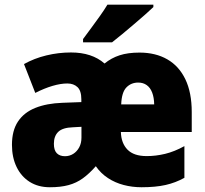

<svg xmlns="http://www.w3.org/2000/svg" viewBox="-20 -786 870 816"><path d="M572.8 -562.5Q641.1 -562.5 690.9 -533.9Q740.7 -505.4 767.8 -449Q794.9 -392.6 794.9 -309.6V-225.1H493.7Q495.1 -177.2 522 -149.9Q548.8 -122.6 603.5 -122.6Q642.1 -122.6 681.6 -132.1Q721.2 -141.6 763.7 -165V-30.3Q726.1 -9.3 683.6 0.2Q641.1 9.8 581.5 9.8Q542 9.8 505.6 0.2Q469.2 -9.3 439 -29.1Q408.7 -48.8 387.2 -79.6Q359.4 -47.9 332 -28.1Q304.7 -8.3 271.2 0.7Q237.8 9.8 191.9 9.8Q142.6 9.8 106.4 -12.9Q70.3 -35.6 50.5 -76.4Q30.8 -117.2 30.8 -170.4Q30.8 -231 56.4 -269.5Q82 -308.1 130.1 -327.4Q178.2 -346.7 245.1 -349.1L325.7 -352.1V-363.8Q325.7 -400.4 309.3 -415.8Q293 -431.2 266.1 -431.2Q237.8 -431.2 202.9 -420.9Q168 -410.6 129.9 -391.1L82 -513.7Q125.5 -538.1 177 -550.5Q228.5 -563 281.7 -563Q326.2 -563 361.8 -551.3Q397.5 -539.6 424.3 -516.1Q453.1 -539.6 488.3 -551Q523.4 -562.5 572.8 -562.5ZM326.2 -247.1 290.5 -245.1Q246.1 -243.7 227.5 -225.6Q209 -207.5 209 -174.8Q209 -147.5 221.4 -134.8Q233.9 -122.1 256.3 -122.1Q275.4 -122.1 291.3 -132.1Q307.1 -142.1 316.7 -159.9Q326.2 -177.7 326.2 -201.2ZM567.4 -435.1Q537.1 -435.1 517.1 -414.3Q497.1 -393.6 495.1 -342.3H635.3Q634.8 -371.6 626.7 -392.6Q618.7 -413.6 603.5 -424.3Q588.4 -435.1 567.4 -435.1ZM631.8 -766.1V-755.9Q618.2 -742.7 596.2 -723.4Q574.2 -704.1 549.3 -682.9Q524.4 -661.6 500 -641.4Q475.6 -621.1 456.1 -606H333V-620.1Q349.6 -642.6 368.4 -668Q387.2 -693.4 405.3 -718.8Q423.3 -744.1 436.5 -766.1Z"/></svg>

Font: Open Sans SemiCondensed ExtraBold
Style: Regular
Weight: 800
Width: 4
Designer: Monotype Design Team
Foundry: Monotype Imaging Inc.
Version: Version 3.000